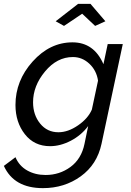

<svg xmlns="http://www.w3.org/2000/svg" viewBox="-58 -750 677 993"><path d="M230 -640 346 -730H410L487 -640L434 -616L367 -679L273 -616ZM-38 108 22 63Q41 108 82.5 131.5Q124 155 178 155Q250 155 306.5 113.5Q363 72 379 -6L398 -98Q362 -50 308 -22Q254 6 201 6Q119 6 70.5 -56Q22 -118 22 -207Q22 -333 111 -432Q200 -531 317 -531Q428 -531 477 -418L499 -522H577L467 -6Q444 101 359.5 162Q275 223 164 223Q14 223 -38 108ZM417 -183 449 -333Q441 -386 404 -420.5Q367 -455 319 -455Q237 -455 175 -380.5Q113 -306 113 -221Q113 -156 149.5 -111Q186 -66 244 -66Q294 -66 345.5 -101.5Q397 -137 417 -183Z"/></svg>

Font: Raleway-v4020 Medium
Style: Italic
Weight: 500
Italic angle: -12°
Designer: Matt McInerney, Pablo Impallari, Rodrigo Fuenzalida
Foundry: Matt McInerney, Pablo Impallari, Rodrigo Fuenzalida
Version: Version 4.020;PS 004.020;hotconv 1.0.88;makeotf.lib2.5.64775